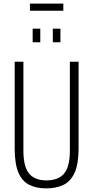

<svg xmlns="http://www.w3.org/2000/svg" viewBox="-20 -1026 514 1058"><path d="M234 12Q181 12 142 -7Q103 -26 82 -74Q61 -122 61 -207V-686H109V-195Q109 -108 140 -70Q171 -32 236 -32Q302 -32 333.5 -70Q365 -108 365 -195V-686H413V-207Q413 -122 391 -74Q369 -26 329 -7Q289 12 234 12ZM160 -793V-868H202V-793ZM271 -793V-868H313V-793ZM145 -967V-1006H329V-967Z"/></svg>

Font: Archivo ExtraCondensed Thin
Style: Regular
Weight: 250
Width: 2
Designer: Hector Gatti
Foundry: Omnibus-Type
Version: Version 2.001